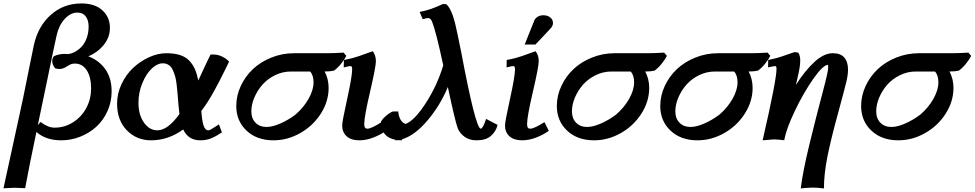

<svg xmlns="http://www.w3.org/2000/svg" viewBox="-50 -792 5519 1087"><path d="M296.4 2.4Q209.5 2.4 156.2 -44.9Q117.2 139.6 92.3 273.4Q51.3 271 33.7 271L-30.3 273.9Q-27.3 260.3 19.8 44.4Q66.9 -171.4 80.6 -235.4Q90.8 -285.2 113.3 -397.7Q135.7 -510.3 142.1 -538.6Q166 -644.5 238.3 -708.5Q310.5 -772.5 411.1 -772.5Q487.3 -772.5 529.8 -733.4Q572.3 -694.3 572.3 -634.8Q572.3 -581.1 537.6 -538.1Q502.9 -495.1 449.7 -473.1Q509.8 -451.2 545.9 -400.6Q582 -350.1 582 -274.4Q582 -215.3 558.6 -163.3Q535.2 -111.3 496.1 -75.2Q457 -39.1 404.8 -18.3Q352.5 2.4 296.4 2.4ZM315.4 -486.8Q324.2 -486.8 333 -485.8Q353.5 -487.3 374 -498.3Q394.5 -509.3 412.1 -527.8Q429.7 -546.4 440.7 -576.2Q451.7 -606 451.7 -641.6Q451.7 -676.8 435.8 -698.7Q419.9 -720.7 388.2 -720.7Q349.6 -720.7 316.4 -684.8Q283.2 -648.9 270.5 -591.3Q257.3 -533.7 221.4 -357.9Q185.5 -182.1 164.1 -83.5L179.7 -101.6Q221.2 -69.3 258.8 -69.3Q316.9 -69.3 365 -100.6Q413.1 -131.8 439.5 -182.4Q465.8 -232.9 465.8 -291Q465.8 -355.5 441.2 -393.8Q416.5 -432.1 374 -432.1Q367.2 -432.1 357.9 -430.7Q348.6 -428.7 327.1 -415Q305.7 -401.4 288.1 -401.4Q276.9 -401.4 262.7 -404.8Q245.6 -425.3 245.6 -447.8Q245.6 -460.9 254.9 -473.6Q282.7 -486.8 315.4 -486.8Z M1142.1 -483.4H1163.6Q1186.5 -481.9 1207.3 -471.9Q1228 -461.9 1237.3 -452.6L1247.1 -443.4Q1242.7 -434.1 1222.9 -394Q1203.1 -354 1192.9 -334.2Q1182.6 -314.5 1164.1 -280.3Q1145.5 -246.1 1127.4 -217.8Q1109.4 -189.5 1089.8 -164.1Q1093.3 -111.3 1102.1 -82.8Q1110.8 -54.2 1129.9 -54.2Q1134.8 -54.2 1143.3 -58.8Q1151.9 -63.5 1167 -73.5Q1182.1 -83.5 1189.5 -87.9L1206.5 -42.5Q1172.9 -20 1145.3 -8.8Q1117.7 2.4 1083.5 2.4Q1015.6 2.4 987.3 -59.1Q902.8 2.4 804.7 2.4Q723.6 2.4 668.2 -54.2Q612.8 -110.8 612.8 -205.1Q612.8 -262.7 638.4 -316.7Q664.1 -370.6 704.1 -408Q744.1 -445.3 793.9 -468Q843.8 -490.7 891.6 -490.7Q936.5 -490.7 968.5 -480.5Q1000.5 -470.2 1021 -449Q1041.5 -427.7 1053.2 -401.1Q1064.9 -374.5 1072.8 -336.4Q1080.6 -353 1095.9 -386.5Q1111.3 -419.9 1122.1 -442.6Q1132.8 -465.3 1142.1 -483.4ZM840.8 -54.2Q899.4 -54.2 965.8 -146Q962.9 -168 960.2 -200.2Q957.5 -232.4 955.6 -257.1Q953.6 -281.7 950.4 -310.3Q947.3 -338.9 941.7 -359.4Q936 -379.9 927.2 -397.7Q918.5 -415.5 904.3 -424.6Q890.1 -433.6 871.1 -433.6Q840.8 -433.6 809.3 -404.1Q777.8 -374.5 755.9 -321.5Q733.9 -268.6 733.9 -209.5Q733.9 -142.1 764.9 -98.1Q795.9 -54.2 840.8 -54.2Z M1840.8 -392.1Q1820.8 -387.2 1788.1 -387.2Q1810.5 -343.8 1810.5 -294.9Q1810.5 -217.8 1766.4 -148.7Q1722.2 -79.6 1649.9 -38.6Q1577.6 2.4 1498.5 2.4Q1403.8 2.4 1345.7 -52.5Q1287.6 -107.4 1287.6 -191.9Q1287.6 -250.5 1313.2 -305.4Q1338.9 -360.4 1382.3 -401.1Q1425.8 -441.9 1486.8 -466.3Q1547.9 -490.7 1614.7 -490.7H1803.2Q1836.9 -490.7 1895 -494.1L1910.6 -475.6Q1899.9 -454.6 1881.1 -431.2Q1862.3 -407.7 1840.8 -392.1ZM1597.7 -387.2Q1549.8 -387.2 1507.1 -366.2Q1464.4 -345.2 1435.5 -312.3Q1406.7 -279.3 1389.9 -239.5Q1373 -199.7 1373 -161.6Q1373 -121.6 1396.5 -97.4Q1419.9 -73.2 1459.5 -73.2Q1492.2 -73.2 1537.1 -92.8Q1582 -112.3 1622.6 -143.1Q1668.9 -182.6 1697 -232.7Q1725.1 -282.7 1725.1 -325.7Q1725.1 -366.2 1705.6 -387.2Z M2110.4 -100.6 2135.3 -51.3Q2102.1 -27.8 2062 -12.7Q2022 2.4 1984.9 2.4Q1937.5 2.4 1912.4 -20.5Q1887.2 -43.5 1887.2 -82Q1887.2 -103.5 1915.5 -231.9Q1943.8 -360.4 1943.8 -399.9Q1943.8 -418 1934.6 -418Q1925.8 -418 1896 -410.2L1897 -452.6Q1920.9 -456.5 1944.6 -462.9Q1968.3 -469.2 1983.4 -474.6Q1998.5 -480 2022.9 -488.8Q2047.4 -497.6 2060.5 -502Q2078.1 -478.5 2078.1 -445.8Q2078.1 -414.1 2045.2 -272.9Q2012.2 -131.8 2012.2 -90.3Q2012.2 -75.7 2016.4 -69.6Q2020.5 -63.5 2030.3 -63.5Q2052.2 -63.5 2110.4 -100.6Z M2187.5 2.4 2189 -0.5Q2147 -8.8 2126.5 -35.4Q2106 -62 2106 -96.7Q2106 -109.4 2130.6 -131.8Q2155.3 -154.3 2174.3 -161.1H2204.6Q2210 -103.5 2246.1 -90.3Q2296.4 -108.9 2360.6 -208.3Q2424.8 -307.6 2459.5 -421.9Q2418 -615.2 2396.5 -668.5Q2387.7 -689.9 2374 -689.9Q2363.8 -689.9 2343.3 -683.1L2325.7 -724.6Q2337.9 -727.1 2349.9 -729.7Q2361.8 -732.4 2373.3 -736.1Q2384.8 -739.7 2392.8 -742.4Q2400.9 -745.1 2412.1 -749.8Q2423.3 -754.4 2428.2 -756.3Q2433.1 -758.3 2444.1 -763.4Q2455.1 -768.6 2457.5 -769.5L2476.6 -768.1Q2504.4 -745.1 2525.9 -662.6Q2535.6 -623.5 2561 -497.6Q2642.6 -63.5 2671.9 -63.5Q2683.6 -63.5 2702.1 -118.7L2767.1 -85Q2758.3 -48.3 2729.7 -22.9Q2701.2 2.4 2648.4 2.4Q2607.9 2.4 2580.8 -17.1Q2553.7 -36.6 2541.5 -65.4Q2526.4 -106.9 2485.4 -299.3Q2441.9 -194.3 2370.1 -109.9Q2298.3 -25.4 2227.5 -3.9L2224.6 2.4Q2216.8 2.4 2203.1 1.5Q2192.4 2.4 2187.5 2.4Z M3032.2 -100.6 3057.1 -51.3Q3023.9 -27.8 2983.9 -12.7Q2943.8 2.4 2906.7 2.4Q2859.4 2.4 2834.2 -20.5Q2809.1 -43.5 2809.1 -82Q2809.1 -103.5 2837.4 -231.9Q2865.7 -360.4 2865.7 -399.9Q2865.7 -418 2856.4 -418Q2847.7 -418 2817.9 -410.2L2818.8 -452.6Q2842.8 -456.5 2866.5 -462.9Q2890.1 -469.2 2905.3 -474.6Q2920.4 -480 2944.8 -488.8Q2969.2 -497.6 2982.4 -502Q3000 -478.5 3000 -445.8Q3000 -414.1 2967 -272.9Q2934.1 -131.8 2934.1 -90.3Q2934.1 -75.7 2938.2 -69.6Q2942.4 -63.5 2952.1 -63.5Q2974.1 -63.5 3032.2 -100.6ZM2981.4 -540H2920.4L2975.6 -677.2Q2980 -688 2993.4 -696.8Q3006.8 -705.6 3025.9 -705.6Q3049.8 -705.6 3065.2 -693.4Q3080.6 -681.2 3080.6 -661.6Q3080.6 -645 3066.9 -631.3H3067.4Q3053.7 -616.7 3024.7 -585.7Q2995.6 -554.7 2981.4 -540Z M3655.8 -392.1Q3635.7 -387.2 3603 -387.2Q3625.5 -343.8 3625.5 -294.9Q3625.5 -217.8 3581.3 -148.7Q3537.1 -79.6 3464.8 -38.6Q3392.6 2.4 3313.5 2.4Q3218.8 2.4 3160.6 -52.5Q3102.5 -107.4 3102.5 -191.9Q3102.5 -250.5 3128.2 -305.4Q3153.8 -360.4 3197.3 -401.1Q3240.7 -441.9 3301.8 -466.3Q3362.8 -490.7 3429.7 -490.7H3618.2Q3651.9 -490.7 3710 -494.1L3725.6 -475.6Q3714.8 -454.6 3696 -431.2Q3677.2 -407.7 3655.8 -392.1ZM3412.6 -387.2Q3364.7 -387.2 3322 -366.2Q3279.3 -345.2 3250.5 -312.3Q3221.7 -279.3 3204.8 -239.5Q3188 -199.7 3188 -161.6Q3188 -121.6 3211.4 -97.4Q3234.9 -73.2 3274.4 -73.2Q3307.1 -73.2 3352.1 -92.8Q3397 -112.3 3437.5 -143.1Q3483.9 -182.6 3512 -232.7Q3540 -282.7 3540 -325.7Q3540 -366.2 3520.5 -387.2Z M4241.2 -392.1Q4221.2 -387.2 4188.5 -387.2Q4210.9 -343.8 4210.9 -294.9Q4210.9 -217.8 4166.7 -148.7Q4122.6 -79.6 4050.3 -38.6Q3978 2.4 3898.9 2.4Q3804.2 2.4 3746.1 -52.5Q3688 -107.4 3688 -191.9Q3688 -250.5 3713.6 -305.4Q3739.3 -360.4 3782.7 -401.1Q3826.2 -441.9 3887.2 -466.3Q3948.2 -490.7 4015.1 -490.7H4203.6Q4237.3 -490.7 4295.4 -494.1L4311 -475.6Q4300.3 -454.6 4281.5 -431.2Q4262.7 -407.7 4241.2 -392.1ZM3998 -387.2Q3950.2 -387.2 3907.5 -366.2Q3864.7 -345.2 3835.9 -312.3Q3807.1 -279.3 3790.3 -239.5Q3773.4 -199.7 3773.4 -161.6Q3773.4 -121.6 3796.9 -97.4Q3820.3 -73.2 3859.9 -73.2Q3892.6 -73.2 3937.5 -92.8Q3982.4 -112.3 4022.9 -143.1Q4069.3 -182.6 4097.4 -232.7Q4125.5 -282.7 4125.5 -325.7Q4125.5 -366.2 4106 -387.2Z M4448.2 -497.1 4469.2 -494.1Q4480.5 -477.1 4480.5 -450.7Q4480.5 -421.4 4471.7 -380.9Q4466.8 -358.4 4456.1 -311.5Q4507.3 -392.1 4561 -441.4Q4614.7 -490.7 4664.6 -490.7Q4708.5 -490.7 4729.7 -466.6Q4751 -442.4 4751 -398.4Q4751 -368.7 4741.7 -329.1Q4731.4 -285.6 4692.4 -143.1Q4653.3 -0.5 4634 96.9Q4614.7 194.3 4614.7 274.9Q4576.2 270 4551.3 270Q4541 270 4524.2 271.2Q4507.3 272.5 4495.6 273.4L4483.4 274.9Q4494.6 180.2 4533.7 20.5Q4572.8 -139.2 4605.7 -262.7Q4638.7 -386.2 4638.7 -407.7Q4638.7 -424.8 4637.7 -424.8Q4609.9 -424.8 4554.4 -345.7Q4499 -266.6 4450.9 -166Q4402.8 -65.4 4391.6 -5.9H4391.1Q4391.1 -4.4 4390.9 -2Q4390.6 0.5 4390.1 2Q4348.6 -2.9 4331.5 -2.9L4267.6 2.4Q4346.2 -338.9 4346.2 -401.4Q4346.2 -418 4339.4 -418Q4333 -418 4298.3 -410.6L4299.3 -452.6Q4330.1 -458.5 4355 -465.8Q4379.9 -473.1 4405.8 -482.7Q4431.6 -492.2 4448.2 -497.1Z M5378.4 -392.1Q5358.4 -387.2 5325.7 -387.2Q5348.1 -343.8 5348.1 -294.9Q5348.1 -217.8 5304 -148.7Q5259.8 -79.6 5187.5 -38.6Q5115.2 2.4 5036.1 2.4Q4941.4 2.4 4883.3 -52.5Q4825.2 -107.4 4825.2 -191.9Q4825.2 -250.5 4850.8 -305.4Q4876.5 -360.4 4919.9 -401.1Q4963.4 -441.9 5024.4 -466.3Q5085.4 -490.7 5152.3 -490.7H5340.8Q5374.5 -490.7 5432.6 -494.1L5448.2 -475.6Q5437.5 -454.6 5418.7 -431.2Q5399.9 -407.7 5378.4 -392.1ZM5135.3 -387.2Q5087.4 -387.2 5044.7 -366.2Q5002 -345.2 4973.1 -312.3Q4944.3 -279.3 4927.5 -239.5Q4910.6 -199.7 4910.6 -161.6Q4910.6 -121.6 4934.1 -97.4Q4957.5 -73.2 4997.1 -73.2Q5029.8 -73.2 5074.7 -92.8Q5119.6 -112.3 5160.2 -143.1Q5206.5 -182.6 5234.6 -232.7Q5262.7 -282.7 5262.7 -325.7Q5262.7 -366.2 5243.2 -387.2Z"/></svg>

Font: Flanker
Style: Bold Italic
Weight: 700
Italic angle: -12°
Designer: Flanker
Version: Version 2.000